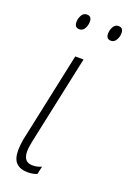

<svg xmlns="http://www.w3.org/2000/svg" viewBox="-142 -767 557 827"><g transform="rotate(20 137.0 -353.0)"><path d="M97 10Q65 10 46.5 -7.5Q28 -25 28 -66Q28 -87 33 -116L121 -529H159L72 -121Q69 -107 67.5 -95Q66 -83 66 -74Q66 -25 108 -25Q130 -25 149 -34L141 2Q133 6 122 8Q111 10 97 10ZM242 -645Q220 -645 220 -670Q220 -686 228 -701Q236 -716 252 -716Q274 -716 274 -691Q274 -675 265.5 -660Q257 -645 242 -645ZM97 -645Q75 -645 75 -670Q75 -686 83 -701Q91 -716 107 -716Q129 -716 129 -691Q129 -675 121 -660Q113 -645 97 -645Z"/></g></svg>

Font: Noto Sans Condensed ExtraLight
Style: Italic
Weight: 200
Width: 3
Italic angle: -12°
Designer: Monotype Design Team
Foundry: Monotype Imaging Inc.
Version: Version 2.013; ttfautohint (v1.8.4.7-5d5b)